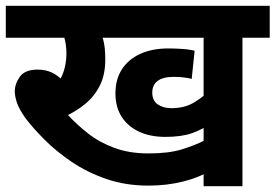

<svg xmlns="http://www.w3.org/2000/svg" viewBox="-20 -642 950 662"><path d="M305 -512 317 -551Q328 -532 335.5 -506.5Q343 -481 343 -437Q343 -384 324 -346.5Q305 -309 273 -283Q241 -257 201 -239L212 -248Q244 -213 283.5 -182Q323 -151 374.5 -132Q426 -113 492 -113Q562 -113 607 -127Q652 -141 686 -158L715 -59Q670 -31 613 -16.5Q556 -2 492 -2Q413 -2 346.5 -25Q280 -48 227 -84Q174 -120 134.5 -159.5Q95 -199 69 -233Q46 -265 38.5 -287.5Q31 -310 31 -327Q31 -353 48.5 -377.5Q66 -402 110 -402Q137 -402 158.5 -392Q180 -382 198.5 -362Q217 -342 234 -311L164 -338Q181 -355 190.5 -374Q200 -393 204.5 -414.5Q209 -436 209 -458Q209 -487 201.5 -513.5Q194 -540 184 -553L258 -512H0V-622H483V-512ZM816 -512V0H682V-512H451V-622H910V-512ZM707 -217Q679 -196 642.5 -183Q606 -170 550 -170Q499 -170 460.5 -187.5Q422 -205 400 -238.5Q378 -272 378 -320Q378 -368 400 -402.5Q422 -437 463 -456Q504 -475 561 -475Q578 -475 605 -473.5Q632 -472 651 -467L641 -370Q629 -373 613.5 -375Q598 -377 579 -377Q542 -377 523.5 -363Q505 -349 505 -323Q505 -295 524 -282Q543 -269 571 -269Q615 -269 647 -287.5Q679 -306 708 -335Z"/></svg>

Font: Noto Sans Devanagari
Style: Regular
Weight: 400
Designer: Jelle Bosma - Monotype Design Team
Foundry: Monotype Imaging Inc.
Version: Version 2.003